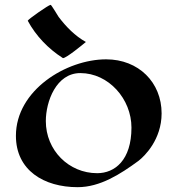

<svg xmlns="http://www.w3.org/2000/svg" viewBox="-20 -754 736 796"><path d="M650 -284C650 -412 555 -508 420 -508C255 -508 46 -380 46 -191C46 -48 162 22 302 22C395 22 479 -32 554 -87C580 -107 650 -176 650 -284ZM313 -451C430 -451 525 -344 525 -225C525 -90 456 -36 383 -36C265 -36 170 -131 170 -252C170 -333 213 -451 313 -451ZM336 -580C291 -605 254 -643 223 -684C219 -690 193 -734 190 -734C182 -734 95 -673 95 -668C129 -605 180 -552 241 -513C255 -513 323 -569 336 -580Z"/></svg>

Font: Eagle Lake
Style: Regular
Weight: 400
Designer: Astigmatic (AOETI)
Foundry: Astigmatic (AOETI)
Version: Version 1.000